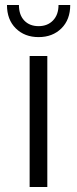

<svg xmlns="http://www.w3.org/2000/svg" viewBox="-20 -751 309 771"><path d="M8 -731H56Q56 -691 77.5 -668.5Q99 -646 135 -646Q171 -646 193 -669Q215 -692 215 -731H262Q262 -672 226.5 -637Q191 -602 135 -602Q79 -602 43.5 -637Q8 -672 8 -731ZM99 0V-526H170V0Z"/></svg>

Font: mBank
Style: Regular
Weight: 400
Designer: Julieta Ulanovsky
Foundry: Julieta Ulanovsky
Version: Version 7.200;PS 007.200;hotconv 1.0.88;makeotf.lib2.5.64775